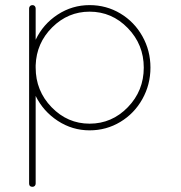

<svg xmlns="http://www.w3.org/2000/svg" viewBox="-20 -510 700 744"><path d="M92.8 201.2V-237.8V-248V-257.8V-477.1Q92.8 -482.9 96.4 -486.6Q100.1 -490.2 106 -490.2Q111.3 -490.2 114.7 -486.6Q118.2 -482.9 118.2 -477.1V-356Q147 -416.5 203.4 -453.4Q259.8 -490.2 327.1 -490.2Q392.1 -490.2 446.3 -457.8Q500.5 -425.3 531.7 -369.6Q563 -314 563 -248Q563 -182.1 531.7 -126.2Q500.5 -70.3 446.3 -37.6Q392.1 -4.9 327.1 -4.9Q260.3 -4.9 203.9 -41.7Q147.5 -78.6 118.2 -138.2V201.2Q118.2 207 114.7 210.4Q111.3 213.9 106 213.9Q92.8 213.9 92.8 201.2ZM118.2 -256.8V-248Q118.2 -158.2 179.9 -94.5Q241.7 -30.8 327.1 -30.8Q413.6 -30.8 475.3 -94.5Q537.1 -158.2 537.1 -248Q537.1 -337.4 475.3 -401.1Q413.6 -464.8 327.1 -464.8Q243.7 -464.8 182.4 -404.1Q121.1 -343.3 118.2 -256.8Z"/></svg>

Font: Quicksand
Style: Light
Weight: 300
Designer: Andrew Paglinawan
Foundry: Andrew Paglinawan
Version: 1.002